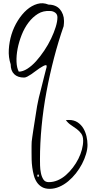

<svg xmlns="http://www.w3.org/2000/svg" viewBox="-20 -526 568 1203"><path d="M177.7 429.7V412.1Q177.7 400.4 177.7 389.6Q177.7 378.9 178.2 370.6Q178.7 362.3 178.7 360.4Q179.7 352.5 182.1 334Q184.6 315.4 188.5 290.5Q192.4 265.6 196.8 237.8Q201.2 210 205.1 185.1Q209 160.2 212.4 139.2Q215.8 118.2 218.8 107.4Q219.7 101.6 223.6 85Q227.5 68.4 233.4 46.4Q239.3 24.4 245.1 0Q251 -24.4 256.8 -46.9Q262.7 -69.3 266.6 -85.4Q270.5 -101.6 272.5 -107.4Q272.5 -109.4 271.5 -113.3Q270.5 -117.2 270.5 -118.2Q261.7 -118.2 251 -112.3Q240.2 -106.4 227.5 -98.1Q214.8 -89.8 201.7 -79.6Q188.5 -69.3 175.3 -60.5Q162.1 -51.8 150.9 -45.9Q139.6 -40 130.9 -40Q90.8 -40 68.8 -61.5Q46.9 -83 46.9 -123Q32.2 -167 35.2 -215.8Q38.1 -264.6 52.2 -310.5Q66.4 -356.4 91.8 -397Q117.2 -437.5 147.9 -464.4Q178.7 -491.2 213.9 -501.5Q249 -511.7 284.2 -497.1Q306.6 -497.1 324.7 -489.7Q342.8 -482.4 355 -468.3Q367.2 -454.1 374 -435.5Q380.9 -417 380.9 -396.5Q380.9 -393.6 380.9 -388.7Q380.9 -383.8 380.4 -378.4Q379.9 -373 379.4 -368.7Q378.9 -364.3 378.9 -362.3Q345.7 -267.6 318.4 -162.6Q291 -57.6 271 49.8Q251 157.2 240.7 265.1Q230.5 373 230.5 471.7Q230.5 487.3 231 510.7Q231.4 534.2 236.3 558.1Q241.2 582 252 598.6Q262.7 615.2 285.2 615.2Q314.5 615.2 341.8 603.5Q369.1 591.8 393.1 570.8Q417 549.8 437 523.4Q457 497.1 471.2 468.8Q485.4 440.4 493.2 411.1Q501 381.8 501 355.5Q501 328.1 489.3 311.5Q477.5 294.9 460.4 282.2Q443.4 269.5 425.3 257.8Q407.2 246.1 392.6 226.6Q394.5 226.6 401.9 226.1Q409.2 225.6 412.1 225.6Q443.4 225.6 465.8 240.2Q488.3 254.9 502 277.8Q515.6 300.8 522 328.1Q528.3 355.5 528.3 381.8Q528.3 408.2 519 439.5Q509.8 470.7 493.7 501.5Q477.5 532.2 455.6 560.1Q433.6 587.9 407.2 609.9Q380.9 631.8 351.1 644.5Q321.3 657.2 291 657.2Q262.7 657.2 243.2 646Q223.6 634.8 210.9 615.7Q198.2 596.7 191.9 572.3Q185.5 547.9 182.1 522.5Q178.7 497.1 178.2 473.1Q177.7 449.2 177.7 429.7ZM293.9 -457Q251 -460 217.8 -439.5Q184.6 -418.9 158.7 -384.8Q132.8 -350.6 115.7 -307.1Q98.6 -263.7 90.3 -220.7Q82 -177.7 83.5 -139.2Q85 -100.6 97.7 -77.1Q123 -77.1 151.4 -95.2Q179.7 -113.3 206.1 -142.6Q232.4 -171.9 257.3 -209Q282.2 -246.1 300.3 -284.2Q318.4 -322.3 329.1 -356.9Q339.8 -391.6 339.8 -417Q339.8 -436.5 325.7 -446.8Q311.5 -457 293.9 -457ZM218.8 567.4Q213.9 567.4 213.9 574.7Q213.9 582 218.8 582Q223.6 582 223.6 574.7Q223.6 567.4 218.8 567.4Z"/></svg>

Font: The Girl Next Door
Style: Regular
Weight: 400
Designer: Kimberly Geswein
Foundry: Kimberly Geswein
Version: Version 1.002 2010